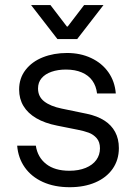

<svg xmlns="http://www.w3.org/2000/svg" viewBox="-20 -741 540 769"><path d="M48.8 -157.7H123.5Q130.4 -111.3 164.8 -84.2Q199.2 -57.1 257.8 -57.1Q295.4 -57.1 323.2 -68.6Q351.1 -80.1 365.7 -100.3Q380.4 -120.6 380.4 -147Q380.4 -172.4 367.2 -187.5Q354 -202.6 335.4 -209.5Q316.9 -216.3 292 -221.2L209 -237.8Q159.2 -247.6 125.2 -267.6Q91.3 -287.6 74 -316.4Q56.6 -345.2 56.6 -382.3Q56.6 -427.7 82.3 -460.9Q107.9 -494.1 151.6 -511.5Q195.3 -528.8 248.5 -528.8Q302.2 -528.8 345.2 -508.5Q388.2 -488.3 414.1 -451.7Q439.9 -415 443.8 -366.7H368.7Q365.2 -396.5 349.9 -418Q334.5 -439.5 307.6 -450.9Q280.8 -462.4 244.1 -462.4Q211.9 -462.4 186.5 -453.6Q161.1 -444.8 146.7 -428Q132.3 -411.1 132.3 -386.7Q132.3 -354 157.2 -334.7Q182.1 -315.4 226.6 -306.2L328.1 -285.2Q369.6 -276.4 397.9 -258.3Q426.3 -240.2 441.2 -212.4Q456.1 -184.6 456.1 -147.9Q456.1 -100.6 431.2 -64.9Q406.2 -29.3 361.8 -10.3Q317.4 8.8 259.3 8.8Q197.8 8.8 151.6 -12.2Q105.5 -33.2 79.1 -70.8Q52.7 -108.4 48.8 -157.7ZM210 -584.5H249.5V-634.8H247.8L182.1 -720.7H104.5ZM316.9 -720.7 251.2 -634.8H249.5V-584.5H289.1L394.5 -720.7Z"/></svg>

Font: Wand UI Pro
Style: Regular
Weight: 400
Designer: Andreas Faust
Version: Version 1.003;FEAKit 1.0